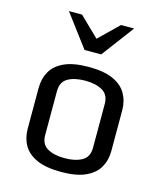

<svg xmlns="http://www.w3.org/2000/svg" viewBox="-116 -854 804 951"><g transform="rotate(15 286.5 -379.0)"><path d="M286.6 10.7Q209 10.7 161.9 -10.5Q114.7 -31.7 93.5 -68.8Q72.3 -106 72.3 -153.8V-362.3Q72.3 -410.2 93.5 -447.5Q114.7 -484.9 161.9 -506.1Q209 -527.3 286.6 -527.3Q363.8 -527.3 410.9 -506.1Q458 -484.9 479.5 -447.5Q501 -410.2 501 -362.3V-153.8Q501 -106 479.5 -68.8Q458 -31.7 410.9 -10.5Q363.8 10.7 286.6 10.7ZM286.6 -59.6Q340.3 -59.6 374.8 -78.9Q409.2 -98.1 409.2 -146V-370.1Q409.2 -418 374.8 -437.5Q340.3 -457 286.6 -457Q231.9 -457 198 -437.5Q164.1 -418 164.1 -370.1V-146Q164.1 -98.1 198 -78.9Q231.9 -59.6 286.6 -59.6ZM243.2 -603 118.7 -769H186L286.1 -671.9L385.7 -769H453.1L328.6 -603Z"/></g></svg>

Font: Monda
Style: Regular
Weight: 400
Designer: Vernon Adams
Foundry: Vernon Adams
Version: Version 2.100; ttfautohint (v1.8.3)